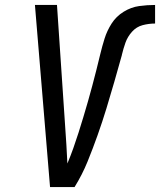

<svg xmlns="http://www.w3.org/2000/svg" viewBox="-20 -755 646 775"><path d="M182 0H281Q312 -50 333.5 -103Q355 -156 374 -209.5Q393 -263 409.5 -317Q426 -371 441.5 -425Q457 -479 472 -533V-534Q478 -559 486.5 -583Q495 -607 513 -627Q531 -647 556 -653.5Q581 -660 606 -660V-735Q574 -735 541.5 -730.5Q509 -726 479 -707.5Q449 -689 430.5 -660Q412 -631 402 -599Q392 -567 384.5 -535.5Q377 -504 369 -472.5Q361 -441 352.5 -409Q344 -377 335 -345.5Q326 -314 316.5 -282.5Q307 -251 297 -219.5Q287 -188 276 -157Q265 -126 252 -95Q250 -132 248 -170Q246 -208 243 -245L210 -735H121Z"/></svg>

Font: Iosevka Sparkle Oblique
Style: Regular
Weight: 400
Italic angle: -9°
Designer: Belleve Invis
Foundry: Belleve Invis
Version: Version 4.5.0; ttfautohint (v1.8.3)